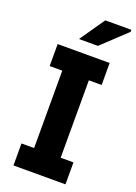

<svg xmlns="http://www.w3.org/2000/svg" viewBox="-177 -1031 781 1100"><g transform="rotate(20 213.5 -480.5)"><path d="M265 -961H424V-949L275 -809H160ZM55 -606V-740H372V-606H294V-134H372V0H55V-134H132V-606Z"/></g></svg>

Font: Arvo
Style: Bold
Weight: 700
Designer: Anton Koovit (Cyrillic Expansion: Cyreal)
Foundry: Anton Koovit, Yassin Baggar
Version: Version 3.000